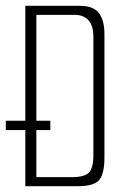

<svg xmlns="http://www.w3.org/2000/svg" viewBox="-24 -640 432 660"><path d="M-4 -193V-225H149V-193ZM63 -620H250Q297 -620 316 -595Q335 -570 335 -523V-98Q335 -45 318 -22.5Q301 0 243 0H63ZM222 -31Q266 -31 281.5 -46.5Q297 -62 297 -108V-513Q297 -552 280 -570.5Q263 -589 232 -589H101V-31Z"/></svg>

Font: Smooch Sans Thin Light
Style: Regular
Weight: 300
Version: Version 1.010